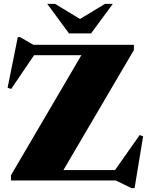

<svg xmlns="http://www.w3.org/2000/svg" viewBox="-20 -938 771 998"><path d="M676 -705V-678L284.5 -11L151.5 -54H578L706 -236L724 -229.5L679.5 40H664L581.5 0H37V-27L429 -695.5L625.5 -651H157L38 -475.5L19.5 -482L72.5 -745H84.5L153.5 -705ZM423 -823H369L526 -918H566.5L453.5 -764.5H338.5L225.5 -918H266Z"/></svg>

Font: Newsreader 60pt ExtraBold
Style: Regular
Weight: 800
Designer: Hugues Gentile
Foundry: Production Type
Version: Version 1.003